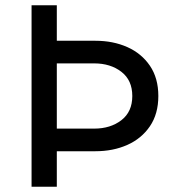

<svg xmlns="http://www.w3.org/2000/svg" viewBox="-20 -710 672 730"><path d="M100 0V-690H196V-555H343Q410 -555 464 -531Q518 -507 550 -460Q582 -413 582 -345Q582 -277 550 -230Q518 -183 464 -159Q410 -135 343 -135H196V0ZM196 -221H338Q400 -221 441.5 -253Q483 -285 483 -345Q483 -405 441.5 -437Q400 -469 338 -469H196Z"/></svg>

Font: Radio Canada
Style: Regular
Weight: 400
Designer: Charles Daoud, Etienne Aubert Bonn, Alexandre Saumier Demers, Jacques Le Bailly
Foundry: Radio-Canada
Version: Version 2.104;gftools[0.9.28.dev5+ged2979d]